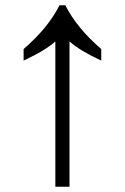

<svg xmlns="http://www.w3.org/2000/svg" viewBox="-20 -712 476 732"><path d="M191 0V-554Q152 -519 70 -481V-525Q163 -605 207 -692H229Q273 -605 366 -525V-481Q284 -519 245 -554V0Z"/></svg>

Font: ltelugu25
Style: Book
Weight: 400
Designer: Jelle Bosma - Monotype Design Team
Foundry: Monotype Imaging Inc.
Version: Version 2.003